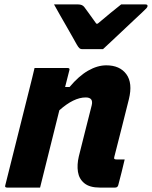

<svg xmlns="http://www.w3.org/2000/svg" viewBox="-20 -847 686 867"><path d="M136 -540H285Q297 -540 293 -529Q288 -510 283.5 -491.5Q279 -473 274 -454H294Q336 -504 378 -528Q420 -552 460 -552Q521 -552 550.5 -512Q580 -472 562 -399Q546 -333 529.5 -269.5Q513 -206 496 -138Q494 -132 497 -129Q499 -127 507 -127H543Q536 -98 529 -69Q522 -40 514 -11Q511 0 500 0H430Q385 0 361 -19.5Q337 -39 332 -71Q327 -103 336 -141Q352 -203 365 -256.5Q378 -310 394 -371Q403 -407 367 -407Q313 -407 248 -349Q226 -262 204.5 -174.5Q183 -87 161 0H12Q0 0 4 -11Q31 -119 58 -226.5Q85 -334 112 -442Q119 -469 125 -494Q131 -519 136 -540ZM445 -625H351Q344 -625 339 -629Q334 -633 326 -647Q321 -656 309.5 -676.5Q298 -697 282.5 -724Q267 -751 251.5 -778Q236 -805 224 -827H333Q351 -827 360 -816Q366 -808 379.5 -789.5Q393 -771 415 -740H421Q457 -770 481.5 -790.5Q506 -811 527 -827H637Q648 -827 646 -818Q645 -814 641 -809.5Q637 -805 621 -790Q607 -777 582.5 -754Q558 -731 531.5 -706Q505 -681 481.5 -659Q458 -637 445 -625Z"/></svg>

Font: Recursive Mn Lnr St XBd
Style: Italic
Weight: 800
Italic angle: -15°
Monospace: yes
Version: Version 1.079;hotconv 1.0.112;makeotfexe 2.5.65598; ttfautoh